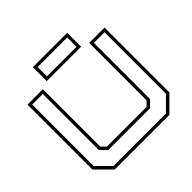

<svg xmlns="http://www.w3.org/2000/svg" viewBox="-205 -1049 1249 1249"><g transform="rotate(-45 419.5 -424.0)"><path d="M168 0 65 -103V-700H206.5V-172L237 -141.5H602L632.5 -172V-700H774V-103L671 0ZM178 -22H661L752 -113V-678.5H654.5V-162L612 -119.5H227.5L184.5 -162V-678.5H87V-113ZM262 -719.5V-847.5H578V-719.5ZM284.5 -740.5H556.5V-826H284.5Z"/></g></svg>

Font: Tourney Expanded ExtraLight
Style: Regular
Weight: 200
Width: 7
Designer: Tyler Finck
Foundry: Etcetera Type Co
Version: Version 1.010; ttfautohint (v1.8.3)